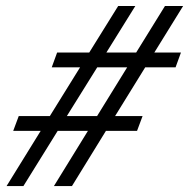

<svg xmlns="http://www.w3.org/2000/svg" viewBox="-20 -630 635 645"><path d="M2 -4.9 116.7 -190.4H24.4L43 -240.2H147.5L249 -403.8H153.8L171.9 -453.6H279.8L377 -609.9H434.6L337.4 -453.6H437.5L534.2 -609.9H595.2L498.5 -453.6H587.9L569.8 -403.8H467.8L366.7 -240.2H459L440.4 -190.4H335.9L221.7 -4.9H161.1L275.4 -190.4H173.8L58.6 -4.9ZM204.6 -240.2H306.2L407.2 -403.8H306.6Z"/></svg>

Font: Elstob 6pt Medium
Style: Italic
Weight: 500
Italic angle: -20°
Designer: Peter S. Baker
Version: Version 1.015